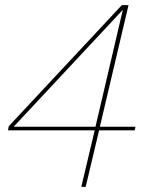

<svg xmlns="http://www.w3.org/2000/svg" viewBox="-20 -724 555 744"><path d="M295 0 347 -219H11L14 -235L452 -704H478L367 -233H505L502 -219H364L312 0ZM33 -233H350L456 -686Z"/></svg>

Font: Prodigy Sans Thin
Style: Italic
Weight: 100
Italic angle: -13°
Designer: Wei Huang
Foundry: Wei Huang
Version: Version 1.003; ttfautohint (v1.8.3)